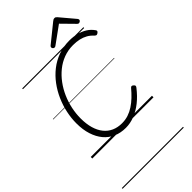

<svg xmlns="http://www.w3.org/2000/svg" viewBox="-445 -1246 1739 1739"><g transform="rotate(-45 424.5 -377.0)"><path d="M412 19Q346 19 292.5 -4.5Q239 -28 201.5 -73Q164 -118 143.5 -182Q123 -246 123 -327Q123 -393 137.5 -461Q152 -529 180.5 -593.5Q209 -658 250.5 -714Q292 -770 346 -812.5Q400 -855 466 -879Q532 -903 608 -903Q660 -903 704 -891.5Q748 -880 783.5 -857.5Q819 -835 844 -799Q851 -790 847.5 -782.5Q844 -775 833 -768Q823 -762 816.5 -763.5Q810 -765 799 -775Q776 -801 746.5 -817.5Q717 -834 681.5 -842Q646 -850 603 -850Q539 -850 483 -829Q427 -808 380 -770Q333 -732 296 -682Q259 -632 233.5 -574Q208 -516 195 -454Q182 -392 182 -331Q182 -260 198 -205Q214 -150 244.5 -112Q275 -74 318.5 -54.5Q362 -35 417 -35Q460 -35 498 -47.5Q536 -60 571 -83Q606 -106 638.5 -137Q671 -168 701 -204Q709 -213 716.5 -212.5Q724 -212 733 -204Q743 -196 743.5 -188.5Q744 -181 736 -171Q688 -109 635 -67Q582 -25 525.5 -3Q469 19 412 19ZM470 -952Q461 -952 454.5 -959Q448 -966 448 -974Q448 -980 450 -983Q452 -986 456 -990L628 -1129Q636 -1136 642.5 -1139Q649 -1142 658 -1142Q665 -1142 670.5 -1138.5Q676 -1135 682 -1128L800 -988Q803 -984 804.5 -980.5Q806 -977 806 -973Q806 -964 797.5 -958Q789 -952 782 -952Q776 -952 771.5 -954.5Q767 -957 763 -962L650 -1077L490 -961Q484 -956 479.5 -954Q475 -952 470 -952ZM0 378H784V388H0ZM0 -20H784V0H0ZM0 -505H784V-500H0ZM0 -898H784V-888H0Z"/></g></svg>

Font: Playwrite DE SAS Guides
Style: Regular
Weight: 400
Designer: Veronika Burian, José Scaglione
Foundry: TypeTogether
Version: Version 1.003